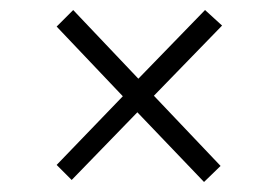

<svg xmlns="http://www.w3.org/2000/svg" viewBox="-20 -512 540 383"><path d="M387 -149 254 -288 123 -153 93 -183 225 -320 93 -459 126 -492 256 -355 389 -492 423 -461 287 -321 420 -181Z"/></svg>

Font: Inconsolata Light
Style: Regular
Weight: 300
Designer: Raph Levien, Cyreal, Brenton Simpson
Foundry: Raph Levien, Cyreal, Google
Version: Version 3.001